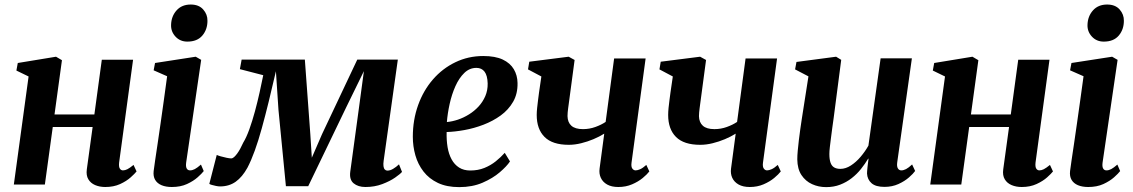

<svg xmlns="http://www.w3.org/2000/svg" viewBox="-20 -794 4874 826"><path d="M492.5 -95Q490.5 -76.5 495.5 -68.8Q500.5 -61 509 -61Q518 -61 528 -66Q538 -71 554.5 -84.5L567.5 -56.5Q560 -47 542.2 -31Q524.5 -15 496.8 -2.2Q469 10.5 433 10.5Q408.5 10.5 389.2 2.2Q370 -6 360 -22.8Q350 -39.5 353.5 -65.5L378.5 -247.5H207L173 0H39.5L103 -465L50.5 -490.5L56.5 -523L221 -550L246.5 -535L214.5 -301.5H386L418 -537H552.5Z M719 10.5Q693.5 10.5 675 2.8Q656.5 -5 647.5 -20.2Q638.5 -35.5 641 -58Q643 -74.5 647.5 -104.8Q652 -135 658 -175.2Q664 -215.5 670.8 -263Q677.5 -310.5 684.8 -362.2Q692 -414 699 -466L641 -491.5L647 -523L822 -550L845.5 -536.5L781 -95.5Q778.5 -77.5 783.2 -69.2Q788 -61 797.5 -61Q807.5 -61 818 -66.5Q828.5 -72 844.5 -86L856.5 -58Q848.5 -47.5 830.2 -31.2Q812 -15 784.2 -2.2Q756.5 10.5 719 10.5ZM786 -615Q755 -615 735 -636.5Q715 -658 716 -687Q717 -724 739.5 -749.2Q762 -774.5 800.5 -774.5Q835.5 -774.5 854.2 -753.2Q873 -732 872.5 -704.5Q872.5 -667 850.5 -641Q828.5 -615 786 -615Z M1552 10.5Q1520.5 10.5 1501.2 -5.5Q1482 -21.5 1487 -56.5L1523.5 -324.5L1545.5 -488L1469 -331.5L1306 7H1210L1178 -321.5L1167 -487.5Q1151.5 -419.5 1136.2 -357.5Q1121 -295.5 1106.2 -242Q1091.5 -188.5 1076 -145.8Q1060.5 -103 1044.5 -72.5Q1022.5 -32.5 994 -12.2Q965.5 8 927 8Q919.5 8 909.5 6Q899.5 4 891 1.5Q882.5 -1 880.5 -3L912.5 -127.5Q917 -125 929.2 -121.5Q941.5 -118 954.8 -115.2Q968 -112.5 974.5 -112.5Q980.5 -112.5 987 -118.2Q993.5 -124 1000.5 -133.5Q1007.5 -143 1014 -155.2Q1020.5 -167.5 1026.5 -180.5Q1040 -202.5 1052.8 -238Q1065.5 -273.5 1076.8 -315Q1088 -356.5 1097 -397.2Q1106 -438 1112.5 -470.5L1012 -496.5L1019.5 -537.5H1291.5L1315 -217L1321.5 -115.5L1365.5 -217L1517 -537.5H1691.5L1630.5 -102.5Q1628.5 -88.5 1629.8 -79Q1631 -69.5 1635.5 -64.8Q1640 -60 1646.5 -60Q1658.5 -60 1671.5 -67.8Q1684.5 -75.5 1696.5 -87L1709.5 -54.5Q1702 -45.5 1679.8 -30Q1657.5 -14.5 1624.5 -2Q1591.5 10.5 1552 10.5Z M2174 -99.5Q2160 -78.5 2130 -52.8Q2100 -27 2056 -8Q2012 11 1955.5 11Q1902 11 1864 -7Q1826 -25 1802 -56Q1778 -87 1767 -125.8Q1756 -164.5 1756 -205.5Q1756 -278.5 1778.8 -341.8Q1801.5 -405 1842.5 -452.2Q1883.5 -499.5 1939 -526.2Q1994.5 -553 2059 -553Q2110.5 -553 2142.8 -537.8Q2175 -522.5 2190.5 -496.2Q2206 -470 2206.5 -437Q2207.5 -391 2187.5 -356.2Q2167.5 -321.5 2134 -297.2Q2100.5 -273 2060 -257.5Q2019.5 -242 1978 -234.5Q1936.5 -227 1901.5 -226Q1900.5 -191 1905.5 -161Q1910.5 -131 1922.8 -108.5Q1935 -86 1955 -73.2Q1975 -60.5 2003 -60.5Q2036.5 -60.5 2063.8 -71.5Q2091 -82.5 2112.8 -100Q2134.5 -117.5 2151.5 -136.5ZM2029.5 -502Q2000 -502 1977.5 -480.2Q1955 -458.5 1939.2 -423.2Q1923.5 -388 1914.5 -347.2Q1905.5 -306.5 1902.5 -269Q1925 -271 1949.8 -279.2Q1974.5 -287.5 1997.5 -301.8Q2020.5 -316 2038.8 -335.8Q2057 -355.5 2067.8 -380.5Q2078.5 -405.5 2078 -435Q2077 -469.5 2064.5 -485.8Q2052 -502 2029.5 -502Z M2452 -536 2426.5 -345Q2425.5 -337.5 2424.2 -328.2Q2423 -319 2422.2 -310.2Q2421.5 -301.5 2421.5 -294.5Q2422 -267.5 2438.2 -253Q2454.5 -238.5 2488 -238.5Q2516 -238.5 2541.5 -247.8Q2567 -257 2585.5 -269.5L2622 -542.5H2757.5L2697 -95Q2694.5 -77 2700.2 -69Q2706 -61 2714.5 -61Q2722.5 -61 2734 -66Q2745.5 -71 2760.5 -84.5L2773.5 -56.5Q2764 -44 2745 -28.2Q2726 -12.5 2699.2 -1Q2672.5 10.5 2640 10.5Q2611 10.5 2592 -0.2Q2573 -11 2564.8 -29Q2556.5 -47 2559.5 -69L2579.5 -219Q2558.5 -206 2533 -195.2Q2507.5 -184.5 2480.2 -177.8Q2453 -171 2427 -171Q2356.5 -171 2322.8 -204.8Q2289 -238.5 2289 -299.5Q2289 -313 2290.8 -329.8Q2292.5 -346.5 2294.8 -364Q2297 -381.5 2299 -396.5L2309 -465L2251.5 -495.5L2257 -528.5L2426.5 -550Z M3017.5 -536 2992 -345Q2991 -337.5 2989.8 -328.2Q2988.5 -319 2987.8 -310.2Q2987 -301.5 2987 -294.5Q2987.5 -267.5 3003.8 -253Q3020 -238.5 3053.5 -238.5Q3081.5 -238.5 3107 -247.8Q3132.5 -257 3151 -269.5L3187.5 -542.5H3323L3262.5 -95Q3260 -77 3265.8 -69Q3271.5 -61 3280 -61Q3288 -61 3299.5 -66Q3311 -71 3326 -84.5L3339 -56.5Q3329.5 -44 3310.5 -28.2Q3291.5 -12.5 3264.8 -1Q3238 10.5 3205.5 10.5Q3176.5 10.5 3157.5 -0.2Q3138.5 -11 3130.2 -29Q3122 -47 3125 -69L3145 -219Q3124 -206 3098.5 -195.2Q3073 -184.5 3045.8 -177.8Q3018.5 -171 2992.5 -171Q2922 -171 2888.2 -204.8Q2854.5 -238.5 2854.5 -299.5Q2854.5 -313 2856.2 -329.8Q2858 -346.5 2860.2 -364Q2862.5 -381.5 2864.5 -396.5L2874.5 -465L2817 -495.5L2822.5 -528.5L2992 -550Z M3534 11Q3501.5 11 3473.5 -1.8Q3445.5 -14.5 3428 -40.8Q3410.5 -67 3410 -108.5Q3410 -125 3412 -146.2Q3414 -167.5 3416.8 -191.5Q3419.5 -215.5 3423 -239Q3426.5 -262.5 3429.5 -283L3458 -465.5L3400.5 -495.5L3406.5 -527.5L3577 -550L3599 -536.5L3566.5 -286.5Q3563.5 -266 3560.5 -243.5Q3557.5 -221 3554.8 -199.8Q3552 -178.5 3550 -160.8Q3548 -143 3548 -131.5Q3548 -108.5 3553 -94.2Q3558 -80 3568.5 -73.8Q3579 -67.5 3595.5 -67.5Q3618 -67.5 3640.5 -82Q3663 -96.5 3682.5 -119.5Q3702 -142.5 3716 -167.5L3768.5 -543H3903L3840 -96Q3837.5 -78 3842.8 -69.5Q3848 -61 3857.5 -61Q3867 -61 3877.8 -66.5Q3888.5 -72 3904 -86.5L3917 -58.5Q3909 -47 3890.5 -30.8Q3872 -14.5 3845 -2.2Q3818 10 3785 10Q3747.5 10 3729.5 -5.8Q3711.5 -21.5 3710 -47.5Q3710 -51 3710.5 -58.2Q3711 -65.5 3712 -74.5Q3713 -83.5 3714.2 -93.2Q3715.5 -103 3716.5 -111L3715 -111.5Q3701.5 -89 3684 -67Q3666.5 -45 3644 -27.5Q3621.5 -10 3594.2 0.5Q3567 11 3534 11Z M4435 -95Q4433 -76.5 4438 -68.8Q4443 -61 4451.5 -61Q4460.5 -61 4470.5 -66Q4480.5 -71 4497 -84.5L4510 -56.5Q4502.5 -47 4484.8 -31Q4467 -15 4439.2 -2.2Q4411.5 10.5 4375.5 10.5Q4351 10.5 4331.8 2.2Q4312.5 -6 4302.5 -22.8Q4292.5 -39.5 4296 -65.5L4321 -247.5H4149.5L4115.5 0H3982L4045.5 -465L3993 -490.5L3999 -523L4163.5 -550L4189 -535L4157 -301.5H4328.5L4360.5 -537H4495Z M4661.5 10.5Q4636 10.5 4617.5 2.8Q4599 -5 4590 -20.2Q4581 -35.5 4583.5 -58Q4585.5 -74.5 4590 -104.8Q4594.5 -135 4600.5 -175.2Q4606.5 -215.5 4613.2 -263Q4620 -310.5 4627.2 -362.2Q4634.5 -414 4641.5 -466L4583.5 -491.5L4589.5 -523L4764.5 -550L4788 -536.5L4723.5 -95.5Q4721 -77.5 4725.8 -69.2Q4730.5 -61 4740 -61Q4750 -61 4760.5 -66.5Q4771 -72 4787 -86L4799 -58Q4791 -47.5 4772.8 -31.2Q4754.5 -15 4726.8 -2.2Q4699 10.5 4661.5 10.5ZM4728.5 -615Q4697.5 -615 4677.5 -636.5Q4657.5 -658 4658.5 -687Q4659.5 -724 4682 -749.2Q4704.5 -774.5 4743 -774.5Q4778 -774.5 4796.8 -753.2Q4815.5 -732 4815 -704.5Q4815 -667 4793 -641Q4771 -615 4728.5 -615Z"/></svg>

Font: Merriweather 60pt
Style: Bold Italic
Weight: 700
Italic angle: -7.8°
Version: Version 2.101